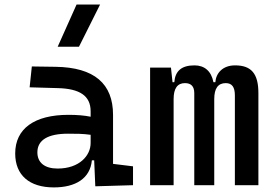

<svg xmlns="http://www.w3.org/2000/svg" viewBox="-20 -815 1212 845"><path d="M399.4 4.9 565.4 0V-83L477.5 -93.8V-309.6C477.5 -446.3 395.5 -518.6 224.6 -521L120.1 -522.5L110.4 -430.7L234.4 -427.2C330.1 -424.8 378.9 -394 378.9 -325.2V-301.3C350.6 -307.1 318.4 -309.6 281.2 -309.6C131.8 -309.6 46.9 -249 46.9 -139.6C46.9 -44.4 108.9 9.8 216.8 9.8C313 9.8 377 -29.8 384.3 -109.4H394.5ZM378.9 -221.7V-185.5C378.9 -130.9 330.1 -73.2 233.4 -73.2C176.8 -73.2 144.5 -99.1 144.5 -144.5C144.5 -198.7 190.9 -226.6 279.3 -226.6C313 -226.6 345.7 -226.6 378.9 -221.7ZM233.9 -609.4H327.6L420.4 -794.9H316.9Z M1013.7 0H1117.2V-405.3C1117.2 -491.2 1085.9 -527.3 1014.6 -527.3C960 -527.3 930.7 -493.2 927.7 -453.1H919.4C909.7 -502.9 879.4 -527.3 835.9 -527.3C779.3 -527.3 751 -502.9 747.1 -453.1H739.3L732.4 -517.6H640.6V0H744.1V-378.9C744.1 -425.8 760.7 -449.2 793.9 -449.2C821.3 -449.2 835 -434.6 835 -405.3V0H922.9V-378.9C922.9 -425.8 939.5 -449.2 973.6 -449.2C1001 -449.2 1013.7 -431.6 1013.7 -395.5Z"/></svg>

Font: Cascadia Mono NF
Style: Regular
Weight: 400
Monospace: yes
Designer: Aaron Bell
Foundry: Saja Typeworks
Version: Version 2404.023